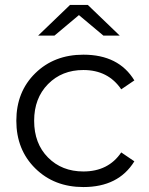

<svg xmlns="http://www.w3.org/2000/svg" viewBox="-20 -751 603 776"><path d="M299 -690 200 -607H134L263 -731H335L464 -607H398ZM317 -58Q418 -58 470 -135L523 -99Q459 5 317 5Q199 5 122.5 -70.5Q46 -146 46 -263Q46 -380 122.5 -455Q199 -530 317 -530Q460 -530 523 -426L470 -390Q417 -468 317 -468Q230 -468 174 -411Q118 -354 118 -263Q118 -171 174 -114.5Q230 -58 317 -58Z"/></svg>

Font: mBank
Style: Regular
Weight: 400
Designer: Julieta Ulanovsky
Foundry: Julieta Ulanovsky
Version: Version 7.200;PS 007.200;hotconv 1.0.88;makeotf.lib2.5.64775